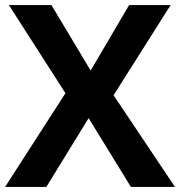

<svg xmlns="http://www.w3.org/2000/svg" viewBox="-20 -800 707 754"><path d="M667 -66H494L328 -336L162 -66H0L237 -434L15 -780H182L336 -523L487 -780H650L426 -426Z"/></svg>

Font: Noto Sans Malayalam UI
Style: Regular
Weight: 400
Designer: Jelle Bosma - Monotype Design Team
Foundry: Monotype Imaging Inc.
Version: Version 2.104